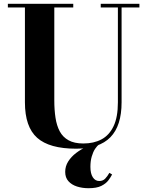

<svg xmlns="http://www.w3.org/2000/svg" viewBox="-20 -770 780 1013"><path d="M715.5 -750V-730.5H621.5V-230Q621.5 -106.5 562.5 -46Q503.5 14.5 381.5 14.5Q240.5 14.5 176 -43Q111.5 -100.5 111.5 -230V-730.5H21.5V-750H366.5V-730.5H266.5V-240Q266.5 -190.5 272.8 -149Q279 -107.5 295.2 -77Q311.5 -46.5 341.8 -29.8Q372 -13 420 -13Q474.5 -13 515.2 -34.5Q556 -56 579 -103.8Q602 -151.5 602 -230V-730.5H511.5V-750ZM447 223Q414 223 386 214Q358 205 341 186Q324 167 324 137Q324 107 339.8 82Q355.5 57 381.5 37.2Q407.5 17.5 438 3.2Q468.5 -11 497 -19.5L502.5 -7Q492.5 -1 481.8 15.2Q471 31.5 464 55.8Q457 80 457 110Q457 146 469.8 165.5Q482.5 185 503.5 185Q523 185 535 172.5Q547 160 557 142L571.5 150.5Q564.5 164.5 551.8 181.5Q539 198.5 514.5 210.8Q490 223 447 223Z"/></svg>

Font: Bodoni Moda 11pt
Style: Bold
Weight: 700
Designer: Owen Earl
Foundry: indestructible type
Version: Version 2.004